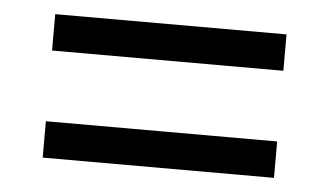

<svg xmlns="http://www.w3.org/2000/svg" viewBox="-33 -541 630 368"><g transform="rotate(5 282.5 -357.0)"><path d="M60 -425V-495H505V-425ZM60 -219V-289H505V-219Z"/></g></svg>

Font: Noto Serif Myanmar
Style: Bold
Weight: 700
Designer: Ben Mitchell and the Monotype Design Team
Foundry: Monotype Imaging Inc.
Version: Version 2.106; ttfautohint (v1.8.4.7-5d5b)